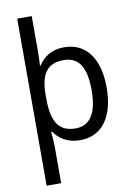

<svg xmlns="http://www.w3.org/2000/svg" viewBox="-106 -826 790 1132"><g transform="rotate(-10 289.5 -260.0)"><path d="M528 -269C528 -451 446 -546 322 -546C242 -546 197 -509 167 -464H163C164 -481 166 -517 166 -536V-760H79V240H166V16C166 -5 162 -53 160 -68H166C196 -25 244 10 322 10C446 10 528 -86 528 -269ZM438 -270C438 -137 397 -63 307 -63C199 -63 166 -137 166 -269V-288C166 -411 205 -472 306 -472C397 -472 438 -405 438 -270Z"/></g></svg>

Font: Noto Sans Thai
Style: Regular
Weight: 400
Designer: Monotype Design Team
Foundry: Monotype Imaging Inc.
Version: Version 1.901